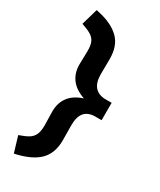

<svg xmlns="http://www.w3.org/2000/svg" viewBox="-226 -776 874 1052"><g transform="rotate(30 211.0 -250.0)"><path d="M26 104Q64 91 85 78Q106 65 115.5 43.5Q125 22 125 -15L123 -102Q123 -160 155.5 -199Q188 -238 255 -255L256 -244Q188 -263 155.5 -302Q123 -341 123 -398L125 -485Q125 -521 116 -541Q107 -561 86 -574Q65 -587 26 -600L56 -704Q107 -694 143.5 -677.5Q180 -661 204.5 -637.5Q229 -614 240.5 -581.5Q252 -549 252 -507L251 -412Q251 -359 274 -332.5Q297 -306 340 -305H381V-195H338Q295 -194 273 -168Q251 -142 251 -88L252 7Q252 89 205 135.5Q158 182 56 204Z"/></g></svg>

Font: Mach SemiBold
Style: Regular
Weight: 600
Version: Version 1.002